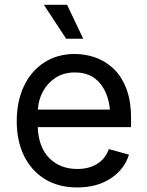

<svg xmlns="http://www.w3.org/2000/svg" viewBox="-20 -781 623 812"><path d="M306.6 11.7Q227.5 11.7 170.2 -23.4Q112.8 -58.6 81.8 -121.6Q50.8 -184.6 50.8 -268.6Q50.8 -352.5 81.1 -416.5Q111.3 -480.5 166.7 -516.6Q222.2 -552.7 296.4 -552.7Q339.8 -552.7 382.1 -538.3Q424.3 -523.9 458.7 -491.9Q493.2 -460 513.7 -407.7Q534.2 -355.5 534.2 -279.8V-243.2H139.6Q143.1 -157.7 188.7 -112.1Q234.4 -66.4 307.1 -66.4Q355.5 -66.4 390.4 -87.6Q425.3 -108.9 440.4 -150.4L525.4 -127Q506.3 -64.9 448.5 -26.6Q390.6 11.7 306.6 11.7ZM140.1 -317.4H444.8Q438.5 -387.2 401.1 -430.9Q363.8 -474.6 296.4 -474.6Q249.5 -474.6 215.6 -452.6Q181.6 -430.7 162.1 -395Q142.6 -359.4 140.1 -317.4ZM259.8 -617.2 165.5 -760.7H263.7L332 -617.2Z"/></svg>

Font: Inter-Regular
Style: Regular
Weight: 400
Designer: Rasmus Andersson
Foundry: rsms
Version: Version 4.000;git-a52131595